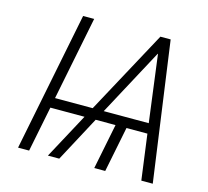

<svg xmlns="http://www.w3.org/2000/svg" viewBox="-103 -830 1026 948"><g transform="rotate(15 410.5 -355.5)"><path d="M755 0H696.5L665.5 -232H558.5L512 0H456L502.5 -232H401L277 0H219L344 -232H169.5L123 0H66.5L208.5 -711H265L179.5 -283.5H372L603.5 -711H656ZM658.5 -283.5 614 -625.5 612.5 -626 428.5 -283.5Z"/></g></svg>

Font: Roberto Sans Light
Style: Italic
Weight: 300
Italic angle: -11°
Designer: Google
Version: Version 1.00;June 11, 2020;FontCreator 12.0.0.2522 64-bit; t